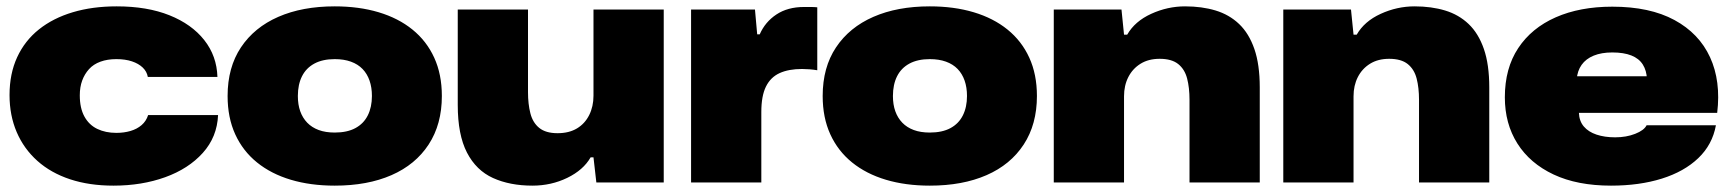

<svg xmlns="http://www.w3.org/2000/svg" viewBox="-20 -574 5437 604"><path d="M337 10Q261 10 200.5 -10Q140 -30 97.5 -68Q55 -106 32.5 -158.5Q10 -211 10 -275Q10 -342 34 -394Q58 -446 102.5 -481.5Q147 -517 209 -535.5Q271 -554 347 -554Q443 -554 513 -526Q583 -498 622.5 -448Q662 -398 664 -332H445Q442 -349 429 -361.5Q416 -374 395 -381Q374 -388 346 -388Q318 -388 296 -380Q274 -372 260 -356.5Q246 -341 238.5 -320.5Q231 -300 231 -274Q231 -234 245.5 -207.5Q260 -181 286 -168.5Q312 -156 346 -156Q370 -156 390.5 -162Q411 -168 425.5 -180.5Q440 -193 446 -212H666Q663 -143 618 -93Q573 -43 499.5 -16.5Q426 10 337 10Z M1033 10Q957 10 895 -8.5Q833 -27 788.5 -63Q744 -99 720 -151.5Q696 -204 696 -272Q696 -362 738 -425Q780 -488 855.5 -521Q931 -554 1033 -554Q1109 -554 1171 -535.5Q1233 -517 1277.5 -481Q1322 -445 1346 -392.5Q1370 -340 1370 -272Q1370 -183 1328.5 -119.5Q1287 -56 1211.5 -23Q1136 10 1033 10ZM1033 -157Q1072 -157 1098 -171Q1124 -185 1137 -211Q1150 -237 1150 -272Q1150 -299 1142.5 -320.5Q1135 -342 1120.5 -357Q1106 -372 1084 -380Q1062 -388 1033 -388Q995 -388 969 -374Q943 -360 930 -334Q917 -308 917 -272Q917 -245 924.5 -224Q932 -203 946.5 -188Q961 -173 982.5 -165Q1004 -157 1033 -157Z M1655 10Q1584 10 1531 -14Q1478 -38 1449 -94Q1420 -150 1420 -244V-544H1641V-284Q1641 -247 1648.5 -217.5Q1656 -188 1676.5 -171.5Q1697 -155 1734 -155Q1770 -155 1795 -170Q1820 -185 1833.5 -212Q1847 -239 1847 -273V-544H2068V0H1856L1847 -79H1838Q1815 -39 1764.5 -14.5Q1714 10 1655 10Z M2154 0V-544H2355L2362 -466H2370Q2387 -505 2422.5 -528.5Q2458 -552 2509 -552Q2521 -552 2531 -552Q2541 -552 2551 -551V-353Q2539 -355 2526.5 -356Q2514 -357 2503 -357Q2461 -357 2432.5 -344Q2404 -331 2389.5 -301.5Q2375 -272 2375 -222V0Z M2905 10Q2829 10 2767 -8.5Q2705 -27 2660.5 -63Q2616 -99 2592 -151.5Q2568 -204 2568 -272Q2568 -362 2610 -425Q2652 -488 2727.5 -521Q2803 -554 2905 -554Q2981 -554 3043 -535.5Q3105 -517 3149.5 -481Q3194 -445 3218 -392.5Q3242 -340 3242 -272Q3242 -183 3200.5 -119.5Q3159 -56 3083.5 -23Q3008 10 2905 10ZM2905 -157Q2944 -157 2970 -171Q2996 -185 3009 -211Q3022 -237 3022 -272Q3022 -299 3014.5 -320.5Q3007 -342 2992.5 -357Q2978 -372 2956 -380Q2934 -388 2905 -388Q2867 -388 2841 -374Q2815 -360 2802 -334Q2789 -308 2789 -272Q2789 -245 2796.5 -224Q2804 -203 2818.5 -188Q2833 -173 2854.5 -165Q2876 -157 2905 -157Z M3295 0V-544H3508L3516 -465H3526Q3550 -507 3601.5 -530.5Q3653 -554 3708 -554Q3761 -554 3804 -541Q3847 -528 3878 -498.5Q3909 -469 3926 -420Q3943 -371 3943 -299V0H3722V-260Q3722 -298 3714.5 -327Q3707 -356 3686.5 -372.5Q3666 -389 3628 -389Q3593 -389 3568 -373.5Q3543 -358 3529.5 -331.5Q3516 -305 3516 -271V0Z M4017 0V-544H4230L4238 -465H4248Q4272 -507 4323.5 -530.5Q4375 -554 4430 -554Q4483 -554 4526 -541Q4569 -528 4600 -498.5Q4631 -469 4648 -420Q4665 -371 4665 -299V0H4444V-260Q4444 -298 4436.5 -327Q4429 -356 4408.5 -372.5Q4388 -389 4350 -389Q4315 -389 4290 -373.5Q4265 -358 4251.5 -331.5Q4238 -305 4238 -271V0Z M5048 10Q4942 10 4867.5 -25Q4793 -60 4753.5 -122.5Q4714 -185 4714 -268Q4714 -359 4756 -422.5Q4798 -486 4874 -519.5Q4950 -553 5052 -553Q5170 -553 5247.5 -511Q5325 -469 5359.5 -394Q5394 -319 5382 -219H4947Q4948 -193 4962.5 -176Q4977 -159 5002.5 -150.5Q5028 -142 5061 -142Q5096 -142 5124 -153Q5152 -164 5160 -180H5378Q5367 -119 5322.5 -76.5Q5278 -34 5207.5 -12Q5137 10 5048 10ZM4940 -324 4934 -334H5169L5161 -325Q5160 -352 5148 -371Q5136 -390 5112 -399.5Q5088 -409 5052 -409Q5018 -409 4993.5 -399Q4969 -389 4955.5 -370Q4942 -351 4940 -324Z"/></svg>

Font: Mona Sans Expanded Black
Style: Regular
Weight: 900
Width: 7
Designer: Deni Anggara
Foundry: GitHub
Version: Version 2.000